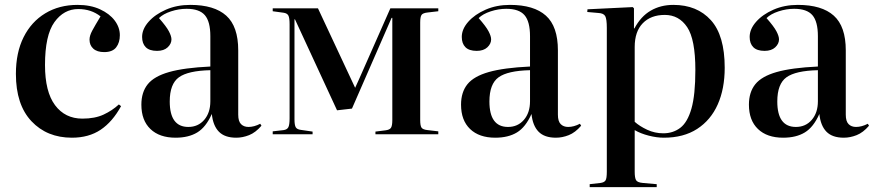

<svg xmlns="http://www.w3.org/2000/svg" viewBox="-20 -549 3573 785"><path d="M274 14Q172 14 108.5 -53.5Q45 -121 45 -247Q45 -334 76.5 -397Q108 -460 165 -494.5Q222 -529 297 -529Q350 -529 389 -511Q428 -493 449 -465Q470 -437 470 -405Q470 -375 455 -355.5Q440 -336 406 -336Q377 -336 361.5 -350Q346 -364 346 -387Q346 -403 357 -423.5Q368 -444 391 -482Q353 -512 300 -512Q241 -512 202.5 -458.5Q164 -405 164 -283Q164 -174 205 -119Q246 -64 317 -64Q368 -64 403.5 -80.5Q439 -97 466 -122L475 -115Q440 -51 391.5 -18.5Q343 14 274 14Z M698 14Q632 14 595 -21.5Q558 -57 558 -121Q558 -172 584 -204.5Q610 -237 671.5 -254.5Q733 -272 840 -277V-401Q840 -461 817.5 -487Q795 -513 743 -513Q711 -513 679 -502.5Q647 -492 630 -475Q660 -441 670.5 -421Q681 -401 681 -388Q681 -370 665.5 -355.5Q650 -341 622 -341Q591 -341 576 -356Q561 -371 561 -398Q561 -430 587.5 -460Q614 -490 658.5 -509.5Q703 -529 758 -529Q856 -529 905 -485Q954 -441 954 -343V-80Q954 -53 965.5 -41.5Q977 -30 996 -30Q1019 -30 1044 -43L1049 -35Q1025 -7 998.5 3.5Q972 14 946 14Q899 14 875 -10.5Q851 -35 846 -83Q822 -29 786.5 -7.5Q751 14 698 14ZM750 -30Q790 -30 815 -59Q840 -88 840 -135V-262Q749 -260 711.5 -233Q674 -206 674 -134Q674 -30 750 -30Z M1095 0V-12L1139 -17Q1154 -19 1159 -29Q1164 -39 1164 -65V-450Q1164 -476 1159 -485.5Q1154 -495 1139 -497L1095 -503V-515H1280L1432 -190L1447 -223L1576 -515H1772V-503L1729 -498Q1709 -496 1703.5 -488Q1698 -480 1698 -457V-58Q1698 -35 1703.5 -27Q1709 -19 1729 -17L1772 -12V0H1515V-11L1555 -16Q1573 -18 1578.5 -26.5Q1584 -35 1584 -58V-476H1581L1419 -105L1358 -98L1186 -470H1184V-61Q1184 -38 1189 -29Q1194 -20 1210 -18L1258 -11V0Z M2005 14Q1939 14 1902 -21.5Q1865 -57 1865 -121Q1865 -172 1891 -204.5Q1917 -237 1978.5 -254.5Q2040 -272 2147 -277V-401Q2147 -461 2124.5 -487Q2102 -513 2050 -513Q2018 -513 1986 -502.5Q1954 -492 1937 -475Q1967 -441 1977.5 -421Q1988 -401 1988 -388Q1988 -370 1972.5 -355.5Q1957 -341 1929 -341Q1898 -341 1883 -356Q1868 -371 1868 -398Q1868 -430 1894.5 -460Q1921 -490 1965.5 -509.5Q2010 -529 2065 -529Q2163 -529 2212 -485Q2261 -441 2261 -343V-80Q2261 -53 2272.5 -41.5Q2284 -30 2303 -30Q2326 -30 2351 -43L2356 -35Q2332 -7 2305.5 3.5Q2279 14 2253 14Q2206 14 2182 -10.5Q2158 -35 2153 -83Q2129 -29 2093.5 -7.5Q2058 14 2005 14ZM2057 -30Q2097 -30 2122 -59Q2147 -88 2147 -135V-262Q2056 -260 2018.5 -233Q1981 -206 1981 -134Q1981 -30 2057 -30Z M2391 216V204L2435 199Q2450 197 2455.5 189Q2461 181 2461 153V-435Q2461 -471 2454.5 -483Q2448 -495 2426 -496L2381 -500L2382 -511L2567 -520L2572 -515V-433H2574Q2600 -482 2640.5 -505.5Q2681 -529 2733 -529Q2830 -529 2886.5 -466.5Q2943 -404 2943 -272Q2943 -186 2914.5 -122Q2886 -58 2830.5 -22Q2775 14 2694 14Q2665 14 2632 5.5Q2599 -3 2575 -17V153Q2575 178 2580.5 187.5Q2586 197 2608 199L2665 204V216ZM2692 -4Q2732 -4 2761.5 -26.5Q2791 -49 2807 -105Q2823 -161 2823 -263Q2823 -388 2789.5 -438Q2756 -488 2698 -488Q2641 -488 2608 -454Q2575 -420 2575 -357V-51Q2595 -33 2626 -18.5Q2657 -4 2692 -4Z M3182 14Q3116 14 3079 -21.5Q3042 -57 3042 -121Q3042 -172 3068 -204.5Q3094 -237 3155.5 -254.5Q3217 -272 3324 -277V-401Q3324 -461 3301.5 -487Q3279 -513 3227 -513Q3195 -513 3163 -502.5Q3131 -492 3114 -475Q3144 -441 3154.5 -421Q3165 -401 3165 -388Q3165 -370 3149.5 -355.5Q3134 -341 3106 -341Q3075 -341 3060 -356Q3045 -371 3045 -398Q3045 -430 3071.5 -460Q3098 -490 3142.5 -509.5Q3187 -529 3242 -529Q3340 -529 3389 -485Q3438 -441 3438 -343V-80Q3438 -53 3449.5 -41.5Q3461 -30 3480 -30Q3503 -30 3528 -43L3533 -35Q3509 -7 3482.5 3.5Q3456 14 3430 14Q3383 14 3359 -10.5Q3335 -35 3330 -83Q3306 -29 3270.5 -7.5Q3235 14 3182 14ZM3234 -30Q3274 -30 3299 -59Q3324 -88 3324 -135V-262Q3233 -260 3195.5 -233Q3158 -206 3158 -134Q3158 -30 3234 -30Z"/></svg>

Font: Literata 72pt Medium
Style: Regular
Weight: 500
Designer: Latin by Veronika Burian and Jose Scaglione. Greek by Irene Vlachou. Cyrillic by Vera Evstafieva.
Foundry: TypeTogether
Version: Version 3.002